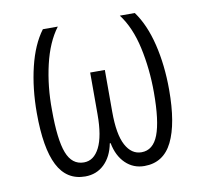

<svg xmlns="http://www.w3.org/2000/svg" viewBox="-66 -603 725 683"><g transform="rotate(-10 297.0 -261.0)"><path d="M189 10Q122 10 90 -52.5Q58 -115 58 -242Q58 -331 76.5 -407.5Q95 -484 131 -532H185Q148 -483 130 -405.5Q112 -328 113 -243Q113 -136 131.5 -88Q150 -40 193 -40Q229 -40 249.5 -80.5Q270 -121 270 -200V-351H323V-200Q323 -118 344 -79Q365 -40 401 -40Q443 -40 462 -89.5Q481 -139 481 -242Q481 -327 464 -404.5Q447 -482 409 -532H463Q499 -483 517.5 -407Q536 -331 536 -242Q536 -120 504 -55Q472 10 403 10Q363 10 335 -17Q307 -44 298 -91H295Q286 -44 258 -17Q230 10 189 10Z"/></g></svg>

Font: Noto Sans Condensed Light
Style: Regular
Weight: 300
Width: 3
Designer: Monotype Design Team
Foundry: Monotype Imaging Inc.
Version: Version 2.013; ttfautohint (v1.8.4.7-5d5b)